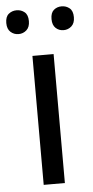

<svg xmlns="http://www.w3.org/2000/svg" viewBox="-64 -763 387 795"><g transform="rotate(-5 129.5 -365.0)"><path d="M173 0H85V-536H173ZM-11 -681Q-11 -707 3 -718.5Q17 -730 36 -730Q55 -730 69 -718.5Q83 -707 83 -681Q83 -656 69 -643.5Q55 -631 36 -631Q17 -631 3 -643.5Q-11 -656 -11 -681ZM177 -681Q177 -707 190.5 -718.5Q204 -730 223 -730Q242 -730 256 -718.5Q270 -707 270 -681Q270 -656 256 -643.5Q242 -631 223 -631Q204 -631 190.5 -643.5Q177 -656 177 -681Z"/></g></svg>

Font: Noto Sans Cypro Minoan
Style: Regular
Weight: 400
Designer: David Williams
Foundry: David Williams
Version: Version 1.503; ttfautohint (v1.8.4.7-5d5b)